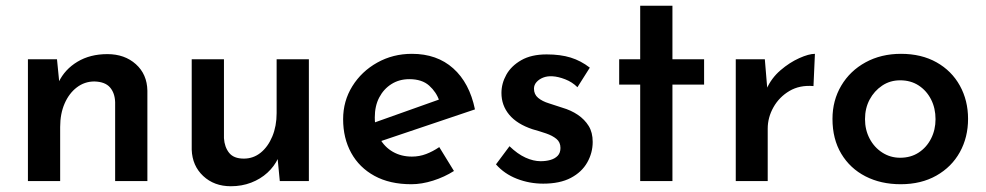

<svg xmlns="http://www.w3.org/2000/svg" viewBox="-20 -629 3425 667"><path d="M178 -423 187 -332 184 -344Q205 -388 249 -414.5Q293 -441 353 -441Q413 -441 452 -406Q491 -371 492 -314V0H380V-274Q379 -306 362 -325.5Q345 -345 308 -346Q274 -346 247 -325.5Q220 -305 204.5 -269.5Q189 -234 189 -188V0H77V-423Z M782 18Q724 18 686 -17.5Q648 -53 646 -109V-423H758V-149Q760 -118 776 -98Q792 -78 827 -78Q860 -78 885.5 -98.5Q911 -119 926 -155Q941 -191 941 -236V-423H1053V0H952L943 -93L946 -79Q933 -51 909 -29Q885 -7 852.5 5.5Q820 18 782 18Z M1409 11Q1334 11 1281 -18Q1228 -47 1200 -98Q1172 -149 1172 -215Q1172 -278 1204 -329.5Q1236 -381 1290.5 -411.5Q1345 -442 1411 -442Q1498 -442 1554.5 -391.5Q1611 -341 1630 -249L1289 -134L1263 -197L1530 -292L1506 -279Q1496 -309 1471 -331.5Q1446 -354 1402 -354Q1367 -354 1340 -337Q1313 -320 1297.5 -290.5Q1282 -261 1282 -221Q1282 -179 1299 -148.5Q1316 -118 1345 -101.5Q1374 -85 1411 -85Q1437 -85 1460.5 -94Q1484 -103 1506 -118L1557 -35Q1524 -14 1484.5 -1.5Q1445 11 1409 11Z M1867 9Q1819 9 1775.5 -8Q1732 -25 1703 -58L1750 -121Q1778 -94 1805.5 -81.5Q1833 -69 1858 -69Q1877 -69 1892.5 -73.5Q1908 -78 1917.5 -88Q1927 -98 1927 -115Q1927 -135 1913 -146.5Q1899 -158 1877 -165.5Q1855 -173 1830 -180Q1776 -198 1749 -230.5Q1722 -263 1722 -306Q1722 -339 1739 -369.5Q1756 -400 1791 -420Q1826 -440 1879 -440Q1927 -440 1962.5 -429Q1998 -418 2029 -394L1986 -326Q1968 -344 1943.5 -353.5Q1919 -363 1899 -364Q1881 -365 1867 -359.5Q1853 -354 1844 -344Q1835 -334 1835 -321Q1835 -301 1849.5 -289Q1864 -277 1887 -270Q1910 -263 1933 -255Q1964 -246 1987.5 -230Q2011 -214 2025 -191.5Q2039 -169 2039 -136Q2039 -98 2020 -64.5Q2001 -31 1963 -11Q1925 9 1867 9Z M2204 -609H2316V-423H2426V-335H2316V0H2204V-335H2131V-423H2204Z M2637 -423 2647 -303 2643 -320Q2660 -358 2691.5 -385Q2723 -412 2756.5 -427Q2790 -442 2811 -442L2806 -330Q2758 -334 2722.5 -313Q2687 -292 2667 -256.5Q2647 -221 2647 -182V0H2536V-423Z M2872 -216Q2872 -280 2902.5 -331.5Q2933 -383 2987 -412.5Q3041 -442 3110 -442Q3181 -442 3233.5 -412.5Q3286 -383 3314.5 -331.5Q3343 -280 3343 -216Q3343 -152 3314.5 -100.5Q3286 -49 3233 -19Q3180 11 3109 11Q3040 11 2986.5 -16.5Q2933 -44 2902.5 -95Q2872 -146 2872 -216ZM2985 -215Q2985 -178 3001 -147.5Q3017 -117 3045 -99Q3073 -81 3107 -81Q3144 -81 3171.5 -99Q3199 -117 3214.5 -147.5Q3230 -178 3230 -215Q3230 -253 3214.5 -283.5Q3199 -314 3171.5 -332Q3144 -350 3107 -350Q3072 -350 3044.5 -331.5Q3017 -313 3001 -283Q2985 -253 2985 -215Z"/></svg>

Font: Josefin Sans Thin SemiBold
Style: Regular
Weight: 600
Version: Version 2.000